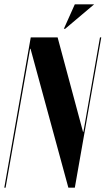

<svg xmlns="http://www.w3.org/2000/svg" viewBox="-41 -873 491 893"><path d="M345 -260H347L424 -699H430L307 0H277L101 -646H99L-15 0H-21L102 -699H227ZM256 -739 307 -853H397L262 -739Z"/></svg>

Font: Moniqa Black Ita Display
Style: Italic
Weight: 900
Italic angle: -10°
Designer: Rajesh Rajput
Foundry: Rajesh Rajput
Version: Version 1.000